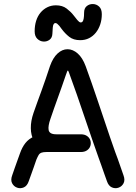

<svg xmlns="http://www.w3.org/2000/svg" viewBox="-20 -945 691 975"><path d="M42 -55Q33 -31 41.5 -14.5Q50 2 67 8Q84 14 101 6.5Q118 -1 126 -25Q133 -45 139.5 -62.5Q146 -80 152 -97.5Q158 -115 165 -135Q171 -149 176 -157.5Q181 -166 190 -169.5Q199 -173 216 -173Q237 -173 258 -173Q279 -173 300.5 -173Q322 -173 344 -173Q366 -173 390 -173Q410 -173 422.5 -182Q435 -191 439 -204.5Q443 -218 439 -231.5Q435 -245 422.5 -254Q410 -263 390 -263Q375 -263 350.5 -263Q326 -263 302.5 -263Q279 -263 266 -263Q248 -263 238.5 -268.5Q229 -274 227 -284.5Q225 -295 227.5 -309.5Q230 -324 236 -341Q245 -368 255 -396Q265 -424 275 -452Q285 -480 295 -508Q305 -536 314 -563Q319 -578 321.5 -583.5Q324 -589 326.5 -585Q329 -581 334 -566Q351 -520 370.5 -464Q390 -408 409.5 -350Q429 -292 447.5 -238.5Q466 -185 481 -143Q487 -127 494 -107Q501 -87 508.5 -65.5Q516 -44 523 -25Q531 -1 548 6.5Q565 14 582 8Q599 2 607.5 -14.5Q616 -31 607 -55Q600 -75 592.5 -96.5Q585 -118 578 -138Q571 -158 565 -173Q553 -206 539 -247.5Q525 -289 509.5 -335Q494 -381 478 -428.5Q462 -476 446 -522Q430 -568 415 -609Q399 -652 374.5 -673.5Q350 -695 323 -695Q296 -695 272.5 -673.5Q249 -652 234 -610Q223 -576 212 -544.5Q201 -513 190.5 -483.5Q180 -454 169.5 -426Q159 -398 150 -371Q136 -330 136.5 -294Q137 -258 151.5 -231Q166 -204 194.5 -188.5Q223 -173 266 -173Q272 -173 286 -173Q300 -173 317.5 -173Q335 -173 354 -173Q373 -173 390 -173Q410 -173 422.5 -182Q435 -191 439 -204.5Q443 -218 439 -231.5Q435 -245 422.5 -254Q410 -263 390 -263Q374 -263 350.5 -263Q327 -263 301.5 -263Q276 -263 253 -263Q230 -263 216 -263Q179 -263 152.5 -251.5Q126 -240 109 -218.5Q92 -197 81 -165Q74 -145 67.5 -127.5Q61 -110 55 -92.5Q49 -75 42 -55ZM497 -873Q497 -899 483.5 -911.5Q470 -924 452 -924.5Q434 -925 420.5 -914Q407 -903 407 -880Q407 -862 405 -851Q403 -840 399.5 -835.5Q396 -831 390 -831Q386 -831 381.5 -834.5Q377 -838 372.5 -843.5Q368 -849 363 -855.5Q358 -862 353 -868Q340 -885 318.5 -901.5Q297 -918 264 -918Q240 -918 220 -908Q200 -898 185.5 -880.5Q171 -863 163.5 -839Q156 -815 156 -786Q156 -761 169.5 -748Q183 -735 200.5 -734Q218 -733 231.5 -743Q245 -753 246 -773Q247 -793 248 -805Q249 -817 252.5 -822.5Q256 -828 261 -828Q266 -828 271 -824Q276 -820 281.5 -813.5Q287 -807 293 -798Q310 -775 331.5 -758Q353 -741 387 -741Q412 -741 432 -751Q452 -761 466.5 -779Q481 -797 489 -821Q497 -845 497 -873Z"/></svg>

Font: Tilt Neon
Style: Regular
Weight: 400
Designer: Andy Clymer
Foundry: Andy Clymer
Version: Version 1.000